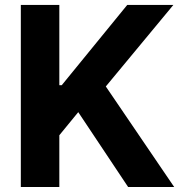

<svg xmlns="http://www.w3.org/2000/svg" viewBox="-20 -747 730 767"><path d="M63.2 0V-727.3H217V-406.6H226.6L488.3 -727.3H672.6L402.7 -401.6L675.8 0H491.8L292.6 -299L217 -206.7V0Z"/></svg>

Font: Inter UI
Style: Bold
Weight: 700
Designer: Rasmus Andersson
Foundry: rsms
Version: 3.2;8d6f07862